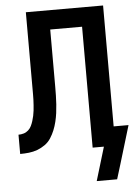

<svg xmlns="http://www.w3.org/2000/svg" viewBox="-60 -781 720 1003"><g transform="rotate(-5 300.0 -279.5)"><path d="M406 176 459 0H400V-634H233V-334Q233 -311 232.5 -288Q232 -265 230.5 -242Q229 -219 226 -196.5Q223 -174 217.5 -151.5Q212 -129 203.5 -108Q195 -87 182.5 -67.5Q170 -48 151 -34.5Q132 -21 110.5 -13Q89 -5 66 -2.5Q43 0 20 0V-101Q34 -101 47.5 -105Q61 -109 71.5 -118.5Q82 -128 88 -140.5Q94 -153 98 -166Q102 -179 105 -192.5Q108 -206 109.5 -220Q111 -234 112 -248Q113 -262 113.5 -275.5Q114 -289 114 -303Q114 -317 114 -331V-735H519V-101H597L537 98L513 176Z"/></g></svg>

Font: Iosevka Book
Style: Bold
Weight: 700
Designer: Belleve Invis
Foundry: Belleve Invis
Version: Version 28.0.7; ttfautohint (v1.8.3)